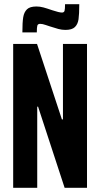

<svg xmlns="http://www.w3.org/2000/svg" viewBox="-20 -898 479 918"><path d="M43 -688H157L276 -327H281V-688H396V0H289L162 -388H158V0H43ZM154 -867Q171 -867 187.5 -862.5Q204 -858 230 -849Q263 -838 276 -838Q286 -838 288.5 -846Q291 -854 291 -878H359Q359 -830 355.5 -806Q352 -782 338 -768.5Q324 -755 293 -755Q276 -755 259 -759.5Q242 -764 218 -772Q214 -773 198.5 -778.5Q183 -784 172 -784Q161 -784 158.5 -775.5Q156 -767 156 -743H87Q87 -791 91 -815.5Q95 -840 109 -853.5Q123 -867 154 -867Z"/></svg>

Font: Saira ExtraCondensed
Style: Bold
Weight: 700
Width: 2
Designer: Hector Gatti with collaboration of the Omnibus-Type team
Foundry: Omnibus-Type
Version: Version 0.072; ttfautohint (v1.8)